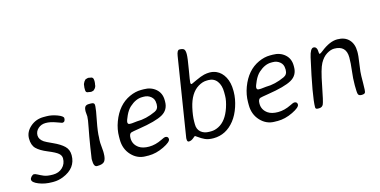

<svg xmlns="http://www.w3.org/2000/svg" viewBox="-71 -1074 2860 1445"><g transform="rotate(-15 1359.0 -351.5)"><path d="M314.5 -146Q314.5 -168 294.9 -185.1Q275.4 -202.1 217.5 -225.8Q159.7 -249.5 132.6 -276.6Q105.5 -303.7 105.5 -355.5Q105.5 -407.2 149.2 -445.6Q192.9 -483.9 253.4 -483.9H275.4Q315.9 -483.9 359.1 -467.5Q402.3 -451.2 402.3 -435.1Q402.3 -405.3 378.4 -405.3Q377 -405.3 334.5 -420.9Q292 -436.5 256.8 -436.5Q221.7 -436.5 197.5 -414.8Q173.3 -393.1 173.3 -362.1Q173.3 -331.1 207 -307.6Q218.8 -299.3 272.7 -274.9Q326.7 -250.5 355 -223.1Q383.3 -195.8 383.3 -151.9Q383.3 -50.8 275.4 -7.8Q237.8 6.8 201.2 6.8H189.9Q133.3 6.8 86.7 -12Q40 -30.8 40 -52.7Q40 -64 51 -75.4Q62 -86.9 71.8 -86.9Q81.5 -86.9 98.6 -77.4Q115.7 -67.9 140.4 -57.4Q165 -46.9 210.7 -46.9Q256.3 -46.9 285.4 -75Q314.5 -103 314.5 -146Z M644.5 -574.7 627.4 -577.6Q607.4 -577.6 607.4 -599.6V-618.7L609.4 -632.8Q609.4 -646.5 619.9 -662.4Q630.4 -678.2 639.2 -678.2Q644 -680.2 645 -680.2L653.8 -681.6H656.7Q664.1 -679.2 668.5 -679.2Q693.8 -679.2 693.8 -649.4V-640.6L693.4 -639.2Q693.4 -637.2 693.4 -635.3L692.9 -629.9L690.9 -619.6Q690.9 -604 680.2 -590.6Q669.4 -577.1 661.6 -577.1Q656.7 -575.2 655.3 -575.2L652.8 -574.7ZM620.6 -116.2V-103.5Q620.6 -60.1 606.4 -41.7Q592.3 -23.4 551.8 -23.4H546.4Q521.5 -23.4 521.5 -76.2V-86.4Q521.5 -91.3 534.9 -175.3Q548.3 -259.3 560.5 -320.3Q572.8 -381.3 572.8 -403.3L569.8 -440.4Q569.8 -468.3 578.6 -479.2Q587.4 -490.2 607.9 -490.2H624.5Q650.9 -490.2 650.9 -472.2V-461.9L650.4 -456.5Q650.4 -439 633.5 -353.8Q616.7 -268.6 616.7 -225.6L615.7 -214.8Q615.2 -210 615.2 -202.1V-185.1L619.6 -129.9Q620.6 -122.1 620.6 -116.2Z M1022.5 -436.5H1008.3Q959 -436.5 909.7 -392.1Q886.7 -371.1 869.1 -333.3Q851.6 -295.4 851.6 -282.7Q851.6 -266.1 867.7 -266.1H883.8L924.8 -270.5Q995.6 -270.5 1070.8 -305.2Q1100.6 -318.8 1100.6 -354.5V-361.3L1100.1 -364.7Q1100.1 -397.9 1076.4 -417.2Q1052.7 -436.5 1022.5 -436.5ZM920.9 0.5Q855.5 0.5 809.6 -48.8Q763.7 -98.1 763.7 -171.4V-192.4Q763.7 -251 785.2 -308.6Q829.1 -426.3 924.3 -469.7Q970.2 -490.7 1014.2 -490.7H1035.6Q1091.8 -490.7 1129.4 -458Q1167 -425.3 1167 -370.1V-359.4Q1167 -295.4 1113.3 -264.6Q1059.6 -233.9 924.3 -212.9Q871.6 -204.6 861.8 -201.2Q844.2 -194.8 844.2 -160.2Q844.2 -111.8 885.3 -83Q914.1 -63 963.9 -63Q1013.7 -63 1065.9 -88.9Q1091.3 -101.6 1097.7 -101.6Q1122.1 -101.6 1122.1 -79.6Q1122.1 -57.6 1062 -28.3Q1002 1 942.4 1L931.6 0.5Z M1429.2 -53.7H1445.8Q1472.7 -53.7 1502.4 -68.4Q1565.4 -99.6 1597.2 -194.8Q1614.7 -247.6 1614.7 -285.6V-313Q1614.7 -366.2 1590.3 -398.9Q1565.9 -431.6 1521 -431.6L1515.1 -431.2H1509.8Q1477.5 -431.2 1442.4 -409.7Q1377.9 -370.1 1353.5 -264.2Q1339.4 -201.7 1339.4 -157.7V-136.2Q1339.4 -97.2 1364.5 -75.4Q1389.6 -53.7 1429.2 -53.7ZM1685.1 -295.9Q1684.6 -241.7 1665 -182.6Q1645.5 -124 1613.3 -83Q1546.9 1 1449.2 1.5Q1407.7 1.5 1381.8 -11Q1356 -23.4 1337.4 -37.4Q1318.8 -51.3 1316.9 -51.3Q1314.9 -51.3 1297.9 -37.1Q1280.8 -22.9 1262.7 -22.9Q1249.5 -22.9 1249.5 -43.5V-52.2Q1249.5 -53.2 1347.2 -667Q1354 -710.4 1371.6 -710.4Q1397.9 -710.4 1407.5 -700.9Q1417 -691.4 1417 -662.6Q1417 -633.8 1401.9 -546.9Q1386.7 -460 1386.7 -447.8Q1386.7 -435.5 1395.5 -435.5Q1396.5 -435.5 1437.3 -454.6Q1478 -473.6 1503.4 -479.5Q1525.9 -484.4 1545.4 -484.4Q1574.2 -484.4 1598.6 -473.6Q1638.7 -455.6 1661.9 -412.1Q1685.1 -368.7 1685.1 -307.1Z M2027.3 -436.5H2013.2Q1963.9 -436.5 1914.6 -392.1Q1891.6 -371.1 1874 -333.3Q1856.4 -295.4 1856.4 -282.7Q1856.4 -266.1 1872.6 -266.1H1888.7L1929.7 -270.5Q2000.5 -270.5 2075.7 -305.2Q2105.5 -318.8 2105.5 -354.5V-361.3L2105 -364.7Q2105 -397.9 2081.3 -417.2Q2057.6 -436.5 2027.3 -436.5ZM1925.8 0.5Q1860.4 0.5 1814.5 -48.8Q1768.6 -98.1 1768.6 -171.4V-192.4Q1768.6 -251 1790 -308.6Q1834 -426.3 1929.2 -469.7Q1975.1 -490.7 2019 -490.7H2040.5Q2096.7 -490.7 2134.3 -458Q2171.9 -425.3 2171.9 -370.1V-359.4Q2171.9 -295.4 2118.2 -264.6Q2064.5 -233.9 1929.2 -212.9Q1876.5 -204.6 1866.7 -201.2Q1849.1 -194.8 1849.1 -160.2Q1849.1 -111.8 1890.1 -83Q1918.9 -63 1968.8 -63Q2018.6 -63 2070.8 -88.9Q2096.2 -101.6 2102.5 -101.6Q2127 -101.6 2127 -79.6Q2127 -57.6 2066.9 -28.3Q2006.8 1 1947.3 1L1936.5 0.5Z M2662.1 -335.9Q2662.1 -318.4 2655 -270.8Q2647.9 -223.1 2645.3 -197.3Q2642.6 -171.4 2642.6 -108.4Q2642.6 -45.4 2637.2 -35.2Q2631.8 -24.9 2609.1 -24.9Q2586.4 -24.9 2582 -39.8Q2577.6 -54.7 2577.6 -108.4Q2577.6 -162.1 2585 -219.5Q2592.3 -276.9 2592.3 -321.3Q2592.3 -415 2498.5 -415Q2471.2 -415 2439.7 -395.5Q2408.2 -376 2385.7 -334.7Q2363.3 -293.5 2340.1 -172.4Q2316.9 -51.3 2307.4 -31Q2297.9 -10.7 2273.9 -10.7H2264.2Q2246.1 -10.7 2246.1 -25.4Q2246.1 -108.4 2311 -397.5Q2326.2 -463.9 2350.6 -463.9Q2379.4 -463.9 2379.4 -416.5Q2379.4 -405.3 2385 -405.3Q2390.6 -405.3 2410.2 -420.9Q2480.5 -476.6 2539.1 -476.6Q2597.7 -476.6 2629.9 -442.4Q2662.1 -408.2 2662.1 -349.6Z"/></g></svg>

Font: Averia Sans Libre Light
Style: Italic
Weight: 300
Italic angle: -8.5°
Version: Version 1.002